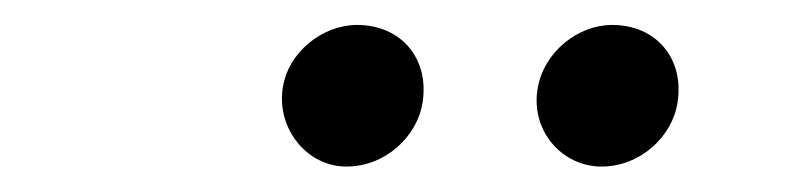

<svg xmlns="http://www.w3.org/2000/svg" viewBox="-20 -770 631 154"><path d="M257.8 -636.4C289.1 -636.4 314.6 -660.5 318.9 -687.5C324.6 -723 301.8 -750 266.3 -750C239.3 -750 210.9 -728.7 206.7 -698.9C202.1 -666.2 226.6 -636.4 257.8 -636.4ZM411.2 -698.9C405.5 -664.8 431.1 -636.4 462.4 -636.4C493.6 -636.4 519.2 -660.5 523.4 -687.5C529.1 -723 506.4 -750 470.9 -750C443.9 -750 416.2 -728.7 411.2 -698.9Z"/></svg>

Font: Magic Ui Pro
Style: Italic
Weight: 400
Italic angle: -9.39999°
Designer: Stefan Endress, Andreas Faust
Version: Version 1.000;FEAKit 1.0